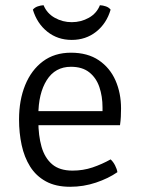

<svg xmlns="http://www.w3.org/2000/svg" viewBox="-20 -704 543 736"><path d="M95 -224V-278H373V-292Q373 -334.5 361 -370Q349 -405.5 322.2 -426.8Q295.5 -448 252 -448Q191.5 -448 159.2 -396.8Q127 -345.5 127 -262V-240Q127 -184.5 139.2 -141.5Q151.5 -98.5 180 -74.2Q208.5 -50 258 -50Q298.5 -50 334.8 -62.2Q371 -74.5 404 -93Q414 -84 421.2 -69.8Q428.5 -55.5 430 -44Q395.5 -20 347.8 -4Q300 12 249 12Q193.5 12 155.8 -8.8Q118 -29.5 95.5 -65.5Q73 -101.5 63 -148Q53 -194.5 53 -246Q53 -320 76.5 -377.8Q100 -435.5 144.5 -468.8Q189 -502 252 -502Q316 -502 358.8 -473Q401.5 -444 422.8 -395.5Q444 -347 444 -288Q444 -270 443.2 -256Q442.5 -242 440 -224ZM404 -667Q388.5 -614 348.8 -582.5Q309 -551 255 -551Q201 -551 161.5 -582.5Q122 -614 106 -667Q113 -675.5 124.5 -679.5Q136 -683.5 147 -684Q160 -652.5 190 -635.8Q220 -619 255 -619Q290.5 -619 320.5 -635.8Q350.5 -652.5 363 -684Q374.5 -683.5 386 -679.5Q397.5 -675.5 404 -667Z"/></svg>

Font: Signika Negative Light
Style: Regular
Weight: 300
Designer: Anna Giedry
Foundry: Anna Giedry
Version: Version 2.001